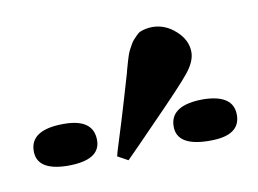

<svg xmlns="http://www.w3.org/2000/svg" viewBox="-38 -755 394 293"><g transform="rotate(-10 159.5 -609.0)"><path d="M1 -550.8Q1 -584 53.2 -584Q99.1 -584 99.1 -550.8Q99.1 -520 48.8 -520H46.9Q1 -521 1 -550.8ZM125 -521Q126 -525.9 128.9 -534.9Q131.8 -543.9 140.9 -573.5Q149.9 -603 162.1 -645Q162.1 -646 164.1 -652.6Q166 -659.2 166.5 -661.1Q167 -663.1 168.9 -668.9Q170.9 -674.8 172.4 -677.5Q173.8 -680.2 176.5 -685.1Q179.2 -689.9 181.2 -691.9Q183.1 -693.8 186.5 -697.5Q189.9 -701.2 193.4 -702.6Q196.8 -704.1 201.9 -705.1Q207 -706.1 211.9 -706.1Q231.9 -706.1 248 -691.4Q264.2 -676.8 264.2 -658.2Q264.2 -644 251 -627.4Q237.8 -610.8 187 -559.1Q159.2 -530.3 141.1 -512.2ZM217.8 -550.8Q217.8 -584 270 -584Q315.9 -583 315.9 -551.8Q315.9 -519.5 268.1 -520H265.1Q217.8 -521 217.8 -550.8Z"/></g></svg>

Font: CMU Concrete
Style: Bold
Weight: 700
Version: Version 0.7.0